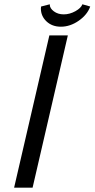

<svg xmlns="http://www.w3.org/2000/svg" viewBox="-20 -863 435 883"><path d="M44.9 0ZM292 -700.2 129.9 0H44.9L207 -700.2ZM272.9 -796.9Q300.3 -796.9 326.7 -811.5Q353 -826.2 358.9 -843.3L395 -833Q381.3 -794.9 342 -767.6Q302.7 -740.2 259.8 -740.2Q219.7 -740.2 193.8 -764.6Q168 -789.1 168 -824.2Q168 -825.7 168.5 -828.6Q168.9 -831.5 168.9 -833L209 -843.3V-841.3Q209 -824.7 227.8 -810.8Q246.6 -796.9 272.9 -796.9Z"/></svg>

Font: Pfennig
Style: Italic
Weight: 500
Italic angle: -13°
Version: Version 20120410 ; ttfautohint (v0.8)